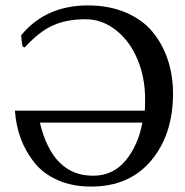

<svg xmlns="http://www.w3.org/2000/svg" viewBox="-20 -678 684 708"><path d="M515 -314Q515 -392 487 -459Q459 -526 408 -566.5Q357 -607 295 -607Q225 -607 174.5 -584Q124 -561 71 -503L64 -506Q60 -518 58 -548Q149 -658 304 -658Q382 -658 443.5 -632Q505 -606 542.5 -560.5Q580 -515 599 -457Q618 -399 618 -333Q618 -182 537.5 -86Q457 10 316 10Q247 10 193.5 -13.5Q140 -37 107.5 -77.5Q75 -118 57 -166Q39 -214 35 -270H514Q515 -281 515 -314ZM127 -226Q174 -30 323 -30Q397 -30 443.5 -86.5Q490 -143 505 -226Z"/></svg>

Font: Libertinus Sans
Style: Regular
Weight: 400
Designer: Philipp H. Poll
Foundry: Khaled Hosny
Version: Version 6.1